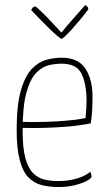

<svg xmlns="http://www.w3.org/2000/svg" viewBox="-20 -742 430 772"><path d="M216 10Q180 10 149 2.5Q118 -5 95 -28Q72 -51 59.5 -97.5Q47 -144 47 -221Q47 -320 64 -378.5Q81 -437 108 -465Q135 -493 166.5 -501.5Q198 -510 227 -510Q295 -510 323.5 -466Q352 -422 352 -354Q352 -325 350.5 -297Q349 -269 345 -246Q300 -237 251 -233Q202 -229 160 -228Q118 -227 92 -227.5Q66 -228 66 -228V-252Q66 -252 92.5 -251.5Q119 -251 159.5 -252Q200 -253 244 -256.5Q288 -260 324 -267Q326 -290 327 -307Q328 -324 328 -342Q327 -408 307 -447Q287 -486 228 -486Q204 -486 177 -480Q150 -474 125.5 -449Q101 -424 86 -369Q71 -314 71 -217Q71 -147 82 -106.5Q93 -66 113 -46Q133 -26 159 -20Q185 -14 215 -14Q252 -14 286.5 -23.5Q321 -33 343 -51Q346 -45 347 -40Q348 -35 348 -32Q348 -25 329.5 -15Q311 -5 281 2.5Q251 10 216 10ZM228 -586Q224 -586 210.5 -597.5Q197 -609 179 -626.5Q161 -644 144 -661.5Q127 -679 116 -690.5Q105 -702 105 -702Q105 -702 110 -709Q115 -716 122 -716Q124 -716 135.5 -705.5Q147 -695 162.5 -679.5Q178 -664 192.5 -648Q207 -632 217 -621.5Q227 -611 227 -611Q248 -637 270.5 -662.5Q293 -688 308 -705Q323 -722 323 -722Q328 -718 331.5 -714.5Q335 -711 335 -706Q335 -704 325 -691Q315 -678 300.5 -660.5Q286 -643 270.5 -626Q255 -609 243 -597.5Q231 -586 228 -586Z"/></svg>

Font: Yanone Kaffeesatz ExtraLight
Style: Regular
Weight: 200
Designer: Yanone (Cyrillic: Daniel Pouzeot, Huerta Tipografica, and Cyreal)
Foundry: Yanone
Version: Version 2.003